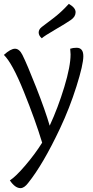

<svg xmlns="http://www.w3.org/2000/svg" viewBox="-20 -722 481 993"><path d="M336 -702Q371 -682 371 -659Q371 -636 347.5 -619.5Q324 -603 266.5 -569.5Q209 -536 196 -524Q180 -538 180 -554Q180 -570 196 -582.5Q212 -595 253.5 -626Q295 -657 336 -702ZM376 -475Q411 -475 411 -431.5Q411 -388 375.5 -275.5Q340 -163 291 -59Q203 128 125 225Q105 251 86 251Q58 251 31 211Q61 192 111 133.5Q161 75 198 16Q163 -100 103 -248.5Q43 -397 0 -438Q35 -470 57.5 -470Q80 -470 96 -438Q120 -390 167 -270.5Q214 -151 237 -72Q280 -165 312.5 -272Q345 -379 345 -441Q345 -446 343 -470Q358 -475 376 -475Z"/></svg>

Font: Overlock
Style: Regular
Weight: 400
Designer: Dario Muhafara
Foundry: Dario Manuel Muhafara
Version: Version 1.001